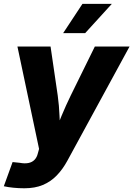

<svg xmlns="http://www.w3.org/2000/svg" viewBox="-39 -779 698 1005"><path d="M-19 195.8 26.9 69.3 64.5 73.2Q90.3 78.1 109.9 74.2Q129.4 70.3 141.8 57.4Q154.3 44.4 159.2 23.4L165.5 0.5L52.2 -535.6H225.6L263.2 -278.8Q270.5 -226.1 272.5 -172.9Q274.4 -119.6 277.8 -61H238.8Q261.2 -119.6 283.4 -173.1Q305.7 -226.6 331.1 -278.8L457.5 -535.6H639.2L313.5 62.5Q289.1 107.4 257.8 139.6Q226.6 171.9 185.3 189.2Q144 206.5 88.4 206.5Q59.1 206.5 30.5 203.6Q2 200.7 -19 195.8ZM291.5 -605.5 392.6 -758.8H546.4L406.7 -605.5Z"/></svg>

Font: Inter 20pt ExtraBold
Style: Italic
Weight: 800
Italic angle: -9.3988°
Version: Version 4.001;git-66647c0bb